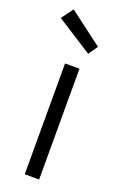

<svg xmlns="http://www.w3.org/2000/svg" viewBox="-147 -753 502 795"><g transform="rotate(20 104.5 -355.5)"><path d="M138.7 0V-488.3H75.2V0ZM-5.9 -659.2 32.2 -710.9 179.7 -599.6 151.4 -558.6Z"/></g></svg>

Font: Yaldevi Colombo
Style: Regular
Weight: 400
Designer: Sol Matas, Denzil Rajitha, Kosala Senevirathne and Pathum Egodawatta
Foundry: Mooniak
Version: Version 1.020 ; ttfautohint (v1.6)